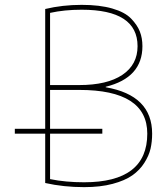

<svg xmlns="http://www.w3.org/2000/svg" viewBox="-20 -760 692 790"><path d="M166 -230V-723Q237 -740 316 -740Q390 -740 442 -725Q494 -710 519.5 -683.5Q545 -657 555.5 -630Q566 -603 566 -570Q566 -440 415 -403V-401Q606 -368 606 -210Q606 -177 599.5 -148.5Q593 -120 574 -90Q555 -60 524.5 -38.5Q494 -17 443.5 -3.5Q393 10 326 10Q242 10 166 -7V-210H41V-230ZM586 -210Q586 -390 306 -390H186V-230H401V-210H186V-23Q250 -10 326 -10Q586 -10 586 -210ZM186 -410H306Q421 -410 483.5 -452Q546 -494 546 -570Q546 -720 316 -720Q245 -720 186 -707Z"/></svg>

Font: M PLUS 1p Thin
Style: Regular
Weight: 250
Version: Version 1.062